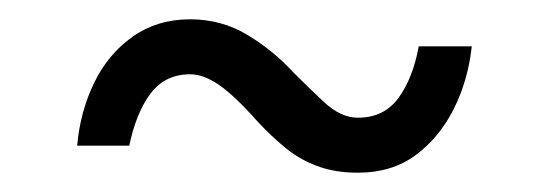

<svg xmlns="http://www.w3.org/2000/svg" viewBox="-20 -416 569 199"><path d="M351 -237Q327 -237 308.5 -244Q290 -251 275.5 -263Q261 -275 247 -290Q223 -317 207 -328Q191 -339 177 -339Q151 -339 136 -319Q121 -299 114 -265H60Q63 -300 77.5 -330Q92 -360 117.5 -378Q143 -396 177 -396Q210 -396 237 -379.5Q264 -363 284 -341Q298 -327 315.5 -310.5Q333 -294 351 -294Q378 -294 393 -314.5Q408 -335 414 -368H469Q465 -332 450 -302.5Q435 -273 410.5 -255Q386 -237 351 -237Z"/></svg>

Font: Figtree Light Light
Style: Regular
Weight: 300
Version: Version 2.001;gftools[0.9.30]